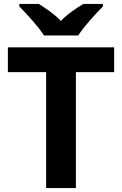

<svg xmlns="http://www.w3.org/2000/svg" viewBox="-20 -954 619 974"><path d="M203 -774H377C405 -819 466 -885 502 -921V-934H403C368 -913 323 -884 289 -848C254 -884 212 -912 177 -934H78V-921C115 -884 175 -819 203 -774ZM365 0V-588H559V-714H20V-588H214V0Z"/></svg>

Font: Noto Sans Adlam
Style: Bold
Weight: 700
Designer: Mark Jamra, Neil Patel
Foundry: JamraPatel LLC
Version: Version 3.001